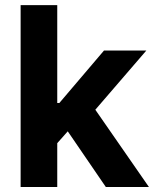

<svg xmlns="http://www.w3.org/2000/svg" viewBox="-20 -748 620 768"><path d="M62.5 0V-727.5H209V-335.9H217.3L396 -545.9H565.4L361.3 -309.1L575.7 0H403.3L251 -222.7L209 -175.3V0Z"/></svg>

Font: Inter-Bold
Style: Bold
Weight: 700
Designer: Rasmus Andersson
Foundry: rsms
Version: Version 4.000;git-a52131595